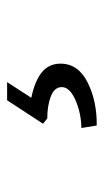

<svg xmlns="http://www.w3.org/2000/svg" viewBox="104 -159 292 540"><g transform="rotate(-90 250.0 111.0)"><path d="M275 139Q275 118 249 108Q223 98 187 98L172 86L238 -15H289L245 53Q293 63 317 83Q341 103 341 135Q341 185 288 211.5Q235 238 167 237L160 194Q203 193 239 177Q275 161 275 139Z"/></g></svg>

Font: Lexend HM
Style: Regular
Weight: 400
Designer: Bonnie Shaver-Troup, Thomas Jockin, Octavio Pardo
Foundry: Lexend
Version: Version 1.091